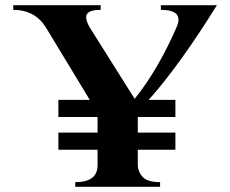

<svg xmlns="http://www.w3.org/2000/svg" viewBox="-20 -720 885 740"><path d="M205 -335H326L157 -614Q115 -682 31 -682V-700H368V-682Q312 -682 312 -654Q312 -638 326 -614L499 -339Q589 -451 660 -614Q668 -632 668 -644Q668 -682 600 -682V-700H816Q672 -468 553 -335H656V-269H511V-209H656V-143H511V-86Q511 -59 529.5 -38.5Q548 -18 597 -18V0H270V-18Q356 -18 356 -83V-143H205V-209H356V-269H205Z"/></svg>

Font: Uncial Antiqua
Style: Regular
Weight: 400
Designer: Astigmatic (AOETI)
Foundry: Astigmatic (AOETI)
Version: Version 1.000